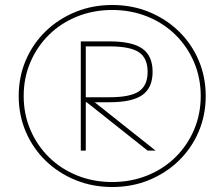

<svg xmlns="http://www.w3.org/2000/svg" viewBox="-20 -750 900 770"><path d="M430 0Q351 0 282.5 -28Q214 -56 163 -105.5Q112 -155 83.5 -221.5Q55 -288 55 -365Q55 -442 83.5 -508.5Q112 -575 163 -624.5Q214 -674 282.5 -702Q351 -730 430 -730Q510 -730 578 -702Q646 -674 697 -624.5Q748 -575 776.5 -508.5Q805 -442 805 -365Q805 -288 776.5 -221.5Q748 -155 697 -105.5Q646 -56 578 -28Q510 0 430 0ZM430 -20Q505 -20 570 -46Q635 -72 683 -119Q731 -166 758 -229Q785 -292 785 -365Q785 -438 758 -501Q731 -564 683 -611Q635 -658 570 -684Q505 -710 430 -710Q355 -710 290 -684Q225 -658 177 -611Q129 -564 102 -501Q75 -438 75 -365Q75 -292 102 -229Q129 -166 177 -119Q225 -72 290 -46Q355 -20 430 -20ZM304 -146V-584H419Q510 -584 551 -555Q592 -526 592 -462Q592 -398 551 -369Q510 -340 419 -340H310V-360H419Q502 -360 537 -383.5Q572 -407 572 -462Q572 -517 537 -540.5Q502 -564 419 -564H324V-146ZM572 -146 315 -350H347L604 -146Z"/></svg>

Font: M PLUS 2 Thin Thin
Style: Regular
Weight: 250
Version: Version 1.001